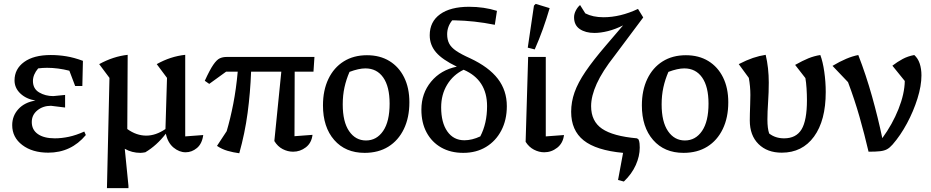

<svg xmlns="http://www.w3.org/2000/svg" viewBox="-20 -779 4805 991"><path d="M229 9Q147 9 95 -30.5Q43 -70 43 -133Q43 -181 75 -216Q107 -251 163 -260Q115 -268 85 -296.5Q55 -325 55 -364Q55 -423 104.5 -459Q154 -495 242 -495Q282 -495 322 -488.5Q362 -482 408 -465L405 -335H368L338 -414Q279 -429 223 -429Q200 -429 177 -426Q150 -394 150 -361Q150 -321 182 -302Q214 -283 255 -283L316 -289V-224L243 -233Q202 -233 173 -209.5Q144 -186 144 -149Q144 -109 175.5 -87Q207 -65 263 -65Q298 -65 335.5 -73Q373 -81 415 -100L423 -82Q347 9 229 9Z M532 192 545 -377 492 -448Q565 -488 639 -496L637 -113Q684 -79 735 -79Q784 -79 834 -113L842 -377L789 -448Q860 -488 936 -496V-75L1029 -82Q1023 -37 996.5 -15Q970 7 938 7Q905 7 875.5 -17.5Q846 -42 836 -89Q789 -28 730 7Q723 8 717 9Q711 10 705 10Q661 10 624 -11L643 180V192Z M1215 12Q1184 8 1154.5 -0.5Q1125 -9 1100 -26L1150 -102Q1169 -166 1184 -243Q1199 -320 1207 -409H1147L1060 -346L1037 -362Q1063 -419 1081 -445Q1099 -471 1114.5 -478Q1130 -485 1149 -485H1603L1598 -409H1501L1500 -76L1593 -83Q1588 -41 1558.5 -18.5Q1529 4 1493 4Q1465 4 1439 -9.5Q1413 -23 1396 -51L1432 -409H1276Q1272 -301 1258 -196Q1244 -91 1215 12Z M1862 10Q1763 10 1705 -56.5Q1647 -123 1647 -235Q1647 -313 1675 -371.5Q1703 -430 1754 -462Q1805 -494 1874 -494Q1941 -494 1990 -464Q2039 -434 2066 -379.5Q2093 -325 2093 -251Q2093 -172 2064.5 -113Q2036 -54 1984.5 -22Q1933 10 1862 10ZM1869 -54Q1924 -54 1957.5 -103Q1991 -152 1991 -244Q1991 -332 1958 -379Q1925 -426 1866 -426Q1832 -426 1784 -408Q1767 -369 1758 -328Q1749 -287 1749 -240Q1749 -150 1782 -102Q1815 -54 1869 -54Z M2371 10Q2306 10 2257.5 -17.5Q2209 -45 2182 -95Q2155 -145 2155 -213Q2155 -297 2205 -357.5Q2255 -418 2338 -435Q2263 -471 2230.5 -509Q2198 -547 2198 -597Q2198 -667 2251.5 -705.5Q2305 -744 2401 -744Q2478 -744 2545 -723L2534 -651Q2479 -662 2428 -667.5Q2377 -673 2328 -674Q2321 -674 2314 -674Q2288 -642 2288 -602Q2288 -574 2298.5 -554Q2309 -534 2334.5 -516.5Q2360 -499 2407 -478Q2503 -433 2549.5 -372.5Q2596 -312 2596 -231Q2596 -160 2567.5 -105.5Q2539 -51 2488.5 -20.5Q2438 10 2371 10ZM2257 -225Q2257 -146 2289 -100.5Q2321 -55 2377 -55Q2416 -55 2459 -75Q2494 -142 2494 -231Q2494 -367 2373 -419Q2319 -393 2288 -342Q2257 -291 2257 -225Z M2693 -47 2706 -485H2797V-75L2891 -82Q2886 -40 2856 -16.5Q2826 7 2789 7Q2762 7 2736 -6.5Q2710 -20 2693 -47ZM2740 -524 2704 -533 2736 -750 2745 -759 2817 -737Q2801 -682 2782 -629Q2763 -576 2740 -524Z M3170 150 3196 10Q3057 -3 2992.5 -54.5Q2928 -106 2928 -202Q2928 -253 2945.5 -302.5Q2963 -352 3002 -409.5Q3041 -467 3107 -544L3196 -648Q3156 -628 3118 -618.5Q3080 -609 3048 -609Q3002 -609 2972.5 -629Q2943 -649 2943 -690Q2943 -707 2952 -724.5Q2961 -742 2974 -753L3001 -710Q3040 -690 3095 -690Q3182 -690 3273 -733L3300 -689L3152 -491Q3089 -411 3060 -347Q3031 -283 3031 -231Q3031 -153 3087.5 -114.5Q3144 -76 3268 -65L3276 -59Q3280 -49 3281 -38.5Q3282 -28 3282 -17Q3282 27 3261.5 73Q3241 119 3200 158Z M3508 10Q3409 10 3351 -56.5Q3293 -123 3293 -235Q3293 -313 3321 -371.5Q3349 -430 3400 -462Q3451 -494 3520 -494Q3587 -494 3636 -464Q3685 -434 3712 -379.5Q3739 -325 3739 -251Q3739 -172 3710.5 -113Q3682 -54 3630.5 -22Q3579 10 3508 10ZM3515 -54Q3570 -54 3603.5 -103Q3637 -152 3637 -244Q3637 -332 3604 -379Q3571 -426 3512 -426Q3478 -426 3430 -408Q3413 -369 3404 -328Q3395 -287 3395 -240Q3395 -150 3428 -102Q3461 -54 3515 -54Z M4015 9Q3940 9 3895 -35.5Q3850 -80 3850 -157Q3850 -170 3850.5 -192.5Q3851 -215 3852 -241Q3853 -267 3853 -289Q3853 -333 3845 -377L3793 -448Q3834 -469 3866.5 -480Q3899 -491 3932 -496Q3940 -463 3944 -426.5Q3948 -390 3948 -353Q3948 -303 3944.5 -252Q3941 -201 3941 -162Q3941 -116 3950 -90Q3982 -65 4027 -65Q4089 -65 4117 -111Q4145 -157 4145 -262Q4145 -291 4143 -322.5Q4141 -354 4137 -376L4084 -444Q4123 -466 4152.5 -478Q4182 -490 4214 -495Q4227 -461 4234.5 -408.5Q4242 -356 4242 -304Q4242 -157 4181.5 -74Q4121 9 4015 9Z M4463 4Q4442 -86 4416.5 -175.5Q4391 -265 4357 -355L4277 -439Q4352 -484 4410 -495Q4450 -392 4481 -281.5Q4512 -171 4534 -66Q4586 -137 4617.5 -216Q4649 -295 4650 -361L4586 -440Q4612 -460 4639 -474.5Q4666 -489 4699 -495Q4718 -478 4727 -451Q4736 -424 4736 -390Q4736 -336 4715.5 -270.5Q4695 -205 4661.5 -142.5Q4628 -80 4587 -33Q4572 -16 4558 -8.5Q4544 -1 4522.5 1.5Q4501 4 4463 4Z"/></svg>

Font: Piazzolla Medium
Style: Regular
Weight: 500
Designer: Juan Pablo del Peral
Foundry: Huerta Tipografica
Version: Version 1.330